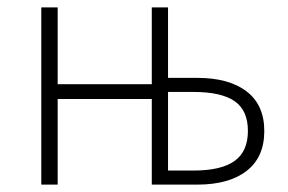

<svg xmlns="http://www.w3.org/2000/svg" viewBox="-20 -500 781 520"><path d="M435.1 -38.1H503.9Q579.1 -38.1 615.2 -64Q651.4 -89.8 651.4 -145.5Q651.4 -201.2 615.2 -226.1Q579.1 -251 503.9 -251H435.1ZM91.8 0V-480H136.2V-272H391.1V-480H435.1V-289.1H514.2Q600.1 -289.1 647.9 -252.4Q695.8 -215.8 695.8 -145Q695.8 -74.2 647.9 -37.1Q600.1 0 514.2 0H391.1V-231.9H136.2V0Z"/></svg>

Font: SourceSansPro-Light
Style: Regular
Weight: 300
Designer: Paul D. Hunt
Foundry: Adobe Systems Incorporated
Version: Version 2.020;PS 2.0;hotconv 1.0.86;makeotf.lib2.5.63406